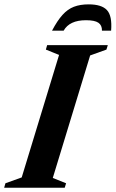

<svg xmlns="http://www.w3.org/2000/svg" viewBox="-48 -882 543 902"><path d="M229.5 -624 167.5 -649 173.5 -670H458.5L452 -649L375.5 -621.5L200 -46L262.5 -21L256 0H-28.5L-22.5 -21L54 -48.5ZM356 -787Q278.5 -787 251 -738H196.5Q221.5 -785.5 245.8 -812.2Q270 -839 299.2 -850.2Q328.5 -861.5 368.5 -861.5Q429.5 -861.5 454.5 -834.5Q479.5 -807.5 474 -738H431Q431.5 -763.5 414.2 -775.2Q397 -787 356 -787Z"/></svg>

Font: Newsreader 16pt
Style: Bold Italic
Weight: 700
Italic angle: -17°
Designer: Hugues Gentile
Foundry: Production Type
Version: Version 1.003; ttfautohint (v1.8.3)